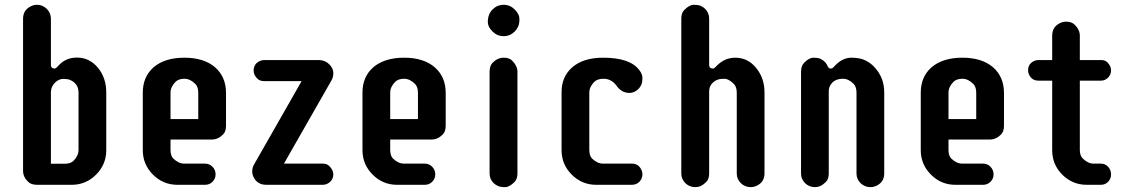

<svg xmlns="http://www.w3.org/2000/svg" viewBox="-20 -771 4699 801"><path d="M76.2 -692.9Q76.2 -730.5 111.3 -746.1Q122.1 -751 134.3 -751Q146.5 -751 157 -746.3Q167.5 -741.7 175.3 -733.9Q192.4 -716.8 192.4 -692.9V-500.5Q192.4 -491.2 197.5 -488Q202.6 -484.9 207.3 -484.9Q211.9 -484.9 215.8 -489Q219.7 -493.2 228.5 -502Q257.3 -530.8 301.3 -530.8Q353 -530.8 388.7 -488.3Q423.3 -445.8 423.3 -385.3V-144Q423.3 -85 380.9 -42.5Q338.4 0 279.3 0H134.8Q110.4 0 97.7 -12.2Q76.2 -32.7 76.2 -58.1ZM307.6 -384.8Q307.6 -421.9 272.5 -437.5Q262.2 -441.9 244.1 -441.9Q226.1 -441.9 210 -426.8Q193.8 -411.6 192.4 -388.7V-87.9H250Q274.4 -87.9 286.6 -100.1Q307.6 -121.1 307.6 -146Z M835.4 0H720.2Q660.6 0 618.2 -42.5Q575.7 -85 575.7 -144.5V-384.3Q575.7 -450.7 620.6 -490.2Q667.5 -530.3 749.5 -530.3Q830.6 -530.3 877.4 -490.2Q922.9 -450.2 922.9 -383.3V-246.6Q922.9 -222.2 910.6 -210Q889.6 -189 864.7 -189H691.4V-145.5Q691.4 -120.6 703.6 -108.9Q725.1 -88.4 749 -88.4H835.4Q854 -88.4 866.7 -75.2Q879.4 -62 879.4 -43.7Q879.4 -25.4 866.7 -12.7Q854 0 835.4 0ZM807.1 -384.3Q807.1 -408.7 794.9 -420.9Q773.4 -442.4 749.5 -442.4Q725.1 -442.4 712.4 -429.7Q691.4 -408.7 691.4 -384.3V-274.4H807.1Z M1038.1 -476.1Q1038.1 -505.4 1065.4 -517.1Q1073.2 -520.5 1082.5 -520.5H1310.1Q1335.9 -520.5 1353.5 -502.9Q1370.6 -485.8 1370.6 -467Q1370.6 -448.2 1362.3 -434.6L1164.6 -88.4H1326.2Q1343.8 -88.4 1353.5 -78.6Q1370.6 -61.5 1370.6 -43.5Q1370.6 -25.4 1357.4 -12.7Q1344.2 0 1326.2 0H1091.3Q1051.3 0 1036.1 -36.1Q1032.2 -45.9 1032.2 -54.7Q1032.2 -72.3 1040.5 -85.9L1238.3 -432.6H1082.5Q1064.5 -432.6 1054.7 -441.9Q1038.1 -457.5 1038.1 -476.1Z M1752 0H1636.7Q1577.1 0 1534.7 -42.5Q1492.2 -85 1492.2 -144.5V-384.3Q1492.2 -450.7 1537.1 -490.2Q1584 -530.3 1666 -530.3Q1747.1 -530.3 1793.9 -490.2Q1839.4 -450.2 1839.4 -383.3V-246.6Q1839.4 -222.2 1827.1 -210Q1806.2 -189 1781.2 -189H1607.9V-145.5Q1607.9 -120.6 1620.1 -108.9Q1641.6 -88.4 1665.5 -88.4H1752Q1770.5 -88.4 1783.2 -75.2Q1795.9 -62 1795.9 -43.7Q1795.9 -25.4 1783.2 -12.7Q1770.5 0 1752 0ZM1723.6 -384.3Q1723.6 -408.7 1711.4 -420.9Q1689.9 -442.4 1666 -442.4Q1641.6 -442.4 1628.9 -429.7Q1607.9 -408.7 1607.9 -384.3V-274.4H1723.6Z M2022.5 -471.7Q2022.5 -495.6 2034.7 -508.8Q2055.7 -530.3 2081.1 -530.3Q2105.5 -530.3 2117.2 -517.6Q2138.7 -495.6 2138.7 -471.7V-47.4Q2138.7 -23.9 2126.5 -11.7Q2105 9.8 2086.9 9.8Q2068.8 9.8 2058.1 5.1Q2047.4 0.5 2039.6 -6.8Q2022.5 -23.4 2022.5 -47.4ZM2081.1 -751Q2107.9 -751 2127.4 -731.4Q2147 -711.9 2147 -691.9Q2147 -671.9 2141.6 -660.2Q2136.2 -648.4 2127.4 -639.6Q2107.9 -620.1 2081.1 -620.1Q2054.2 -620.1 2034.7 -639.6Q2015.1 -659.2 2015.1 -678.7Q2015.1 -711.9 2034.7 -731.4Q2054.2 -751 2081.1 -751Z M2549.8 -416.5Q2528.8 -442.4 2498.5 -442.4Q2472.2 -442.4 2459.5 -429.7Q2438.5 -408.7 2438.5 -384.3V-145.5Q2438.5 -120.6 2450.7 -108.9Q2472.2 -88.4 2496.1 -88.4H2616.2Q2645 -88.4 2656.7 -60.5Q2660.2 -52.7 2660.2 -43.7Q2660.2 -34.7 2656.7 -26.6Q2653.3 -18.6 2647.5 -12.7Q2634.8 0 2616.2 0H2467.3Q2407.7 0 2365.2 -42.5Q2322.8 -85 2322.8 -144.5V-386.7Q2322.8 -449.7 2365.2 -488.3Q2411.6 -530.3 2496.1 -530.3Q2609.9 -530.3 2647.9 -477.5Q2660.2 -461.4 2660.2 -445.1Q2660.2 -428.7 2655.8 -418.2Q2651.4 -407.7 2643.6 -399.9Q2627 -383.3 2606 -383.3Q2571.8 -383.3 2549.8 -416.5Z M2839.4 -6.8Q2822.3 -23.9 2822.3 -47.4V-693.4Q2822.3 -717.3 2835 -729.5Q2856 -751 2874.3 -751Q2892.6 -751 2903.1 -746.6Q2913.6 -742.2 2921.4 -734.4Q2938.5 -717.3 2938.5 -693.4V-500.5Q2938.5 -491.2 2943.6 -488Q2948.7 -484.9 2953.6 -484.9Q2958.5 -484.9 2962.9 -489.3L2970.7 -497.1Q3003.9 -530.3 3047.4 -530.3Q3100.1 -530.3 3134.8 -487.3Q3169.4 -444.8 3169.4 -385.7V-47.4Q3169.4 -10.3 3134.8 4.9Q3124 9.8 3112.1 9.8Q3100.1 9.8 3089.4 5.4Q3078.6 1 3070.8 -6.8Q3053.7 -23.9 3053.7 -47.4V-384.3Q3053.7 -408.7 3041.5 -420.9Q3020 -442.4 3002.2 -442.4Q2984.4 -442.4 2974.1 -438.7Q2963.9 -435.1 2956.1 -428.2Q2938.5 -413.6 2938.5 -390.1V-47.4Q2938.5 -23.4 2926 -11.5Q2913.6 0.5 2903.1 5.1Q2892.6 9.8 2880.6 9.8Q2868.7 9.8 2857.9 5.4Q2847.2 1 2839.4 -6.8Z M3338.9 -6.8Q3321.8 -23.9 3321.8 -47.4V-471.7Q3321.8 -495.6 3334.5 -508.8Q3355 -530.3 3373.8 -530.3Q3392.6 -530.3 3401.6 -526.1Q3410.6 -522 3417 -516.6Q3426.3 -508.8 3429.9 -500.7Q3433.6 -492.7 3436.5 -488.8Q3439.5 -484.9 3445.6 -484.9Q3451.7 -484.9 3455.6 -489Q3459.5 -493.2 3468.3 -502Q3497.6 -530.3 3532.5 -530.3Q3567.4 -530.3 3590.8 -518.8Q3614.3 -507.3 3631.3 -487.3Q3668.9 -444.8 3668.9 -385.7V-47.4Q3668.9 -10.3 3634.3 4.9Q3623.5 9.8 3611.6 9.8Q3599.6 9.8 3588.9 5.4Q3578.1 1 3570.3 -6.8Q3553.2 -23.9 3553.2 -47.4V-384.3Q3553.2 -408.2 3541.5 -420.9Q3520.5 -442.4 3496.6 -442.4Q3457.5 -442.4 3442.4 -412.1Q3437.5 -402.3 3437.5 -390.1V-47.4Q3437.5 -23.4 3425 -11.5Q3412.6 0.5 3402.1 5.1Q3391.6 9.8 3379.6 9.8Q3367.7 9.8 3357.2 5.4Q3346.7 1 3338.9 -6.8Z M4081.1 0H3965.8Q3906.2 0 3863.8 -42.5Q3821.3 -85 3821.3 -144.5V-384.3Q3821.3 -450.7 3866.2 -490.2Q3913.1 -530.3 3995.1 -530.3Q4076.2 -530.3 4123 -490.2Q4168.5 -450.2 4168.5 -383.3V-246.6Q4168.5 -222.2 4156.2 -210Q4135.3 -189 4110.4 -189H3937V-145.5Q3937 -120.6 3949.2 -108.9Q3970.7 -88.4 3994.6 -88.4H4081.1Q4099.6 -88.4 4112.3 -75.2Q4125 -62 4125 -43.7Q4125 -25.4 4112.3 -12.7Q4099.6 0 4081.1 0ZM4052.7 -384.3Q4052.7 -408.7 4040.5 -420.9Q4019 -442.4 3995.1 -442.4Q3970.7 -442.4 3958 -429.7Q3937 -408.7 3937 -384.3V-274.4H4052.7Z M4572.3 0H4513.7Q4454.1 0 4411.6 -42.5Q4369.6 -84.5 4369.6 -144.5V-434.6H4312Q4284.2 -434.6 4272.5 -460.9Q4269 -468.8 4269 -477.5Q4269 -505.4 4295.4 -517.1Q4303.2 -520.5 4312 -520.5H4369.6V-622.1Q4369.6 -660.6 4404.8 -675.8Q4415 -680.7 4427.2 -680.7Q4451.2 -680.7 4463.4 -668Q4484.9 -647 4484.9 -622.1V-520.5H4573.2Q4590.3 -520.5 4599.6 -511.2Q4615.2 -495.6 4615.2 -477.8Q4615.2 -460 4603 -447.3Q4590.8 -434.6 4573.2 -434.6H4484.9V-145.5Q4484.9 -121.1 4497.6 -109.4Q4519 -88.4 4542.5 -88.4H4572.3Q4590.8 -88.4 4603 -75.2Q4615.2 -62 4615.2 -43.7Q4615.2 -25.4 4603 -12.7Q4590.8 0 4572.3 0Z"/></svg>

Font: Supermercado
Style: Regular
Weight: 400
Designer: James Grieshaber
Foundry: James Grieshaber
Version: Version 1.002